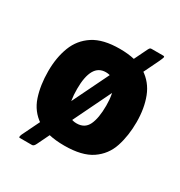

<svg xmlns="http://www.w3.org/2000/svg" viewBox="-151 -656 788 839"><g transform="rotate(30 243.0 -236.5)"><path d="M253 8Q164 8 115.5 -24.5Q67 -57 48.5 -113Q30 -169 30 -239Q30 -308 51 -362.5Q72 -417 120.5 -448.5Q169 -480 253 -480Q337 -480 385.5 -448.5Q434 -417 455 -362.5Q476 -308 476 -239Q476 -170 457.5 -114Q439 -58 390.5 -25Q342 8 253 8ZM251 -103Q292 -103 308.5 -137.5Q325 -172 325 -235Q325 -297 307 -329Q289 -361 251 -361Q214 -361 196 -329Q178 -297 178 -235Q178 -171 194.5 -137Q211 -103 251 -103ZM146 61Q139 76 130 76H68Q64 76 64.5 71Q65 66 68 59L359 -538Q363 -546 366 -547.5Q369 -549 373 -549H431Q438 -549 437.5 -544Q437 -539 426 -516Z"/></g></svg>

Font: Glory ExtraBold
Style: Regular
Weight: 800
Designer: Robert Leuschke
Foundry: Robert Leuschke
Version: Version 1.011